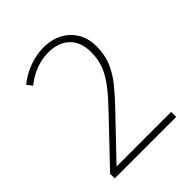

<svg xmlns="http://www.w3.org/2000/svg" viewBox="-201 -848 972 972"><g transform="rotate(-45 285.0 -362.0)"><path d="M57 0V-33L273 -260Q323 -312 356.5 -354.5Q390 -397 407.5 -440Q425 -483 425 -537Q425 -609 383.5 -649Q342 -689 269 -689Q225 -689 181 -672.5Q137 -656 97 -624L75 -652Q106 -677 138.5 -692.5Q171 -708 204.5 -716Q238 -724 269 -724Q328 -724 372 -700.5Q416 -677 440.5 -635.5Q465 -594 465 -538Q465 -479 445.5 -431.5Q426 -384 390 -339.5Q354 -295 304 -243L108 -38V-36H497V0Z"/></g></svg>

Font: Noto Sans Symbols ExtraLight
Style: Regular
Weight: 250
Version: Version 2.002